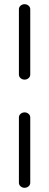

<svg xmlns="http://www.w3.org/2000/svg" viewBox="-20 -770 234 914"><path d="M70 -415V-726Q70 -736 78 -743Q86 -750 97 -750Q108 -750 116 -743Q124 -736 124 -726V-415Q124 -405 116 -398Q108 -391 97 -391Q86 -391 78 -398Q70 -405 70 -415ZM70 100V-211Q70 -221 78 -228Q86 -235 97 -235Q108 -235 116 -228Q124 -221 124 -211V100Q124 110 116 117Q108 124 97 124Q86 124 78 117Q70 110 70 100Z"/></svg>

Font: Glass Antiqua
Style: Regular
Weight: 400
Version: 1.001